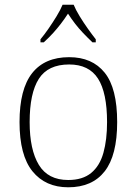

<svg xmlns="http://www.w3.org/2000/svg" viewBox="-20 -786 581 816"><path d="M270 10Q173 10 118 -58Q63 -126 63 -267Q63 -407 116.5 -475Q170 -543 274 -543Q372 -543 425 -477Q478 -411 478 -267Q478 -126 425 -58Q372 10 270 10ZM270 -21Q331 -21 367.5 -51Q404 -81 419.5 -136.5Q435 -192 435 -267Q435 -392 396.5 -452Q358 -512 274 -512Q184 -512 145 -451Q106 -390 106 -267Q106 -150 145 -85.5Q184 -21 270 -21ZM152 -619Q168 -638 186 -664Q204 -690 220.5 -717Q237 -744 246 -766H293Q302 -744 318.5 -717Q335 -690 353.5 -664Q372 -638 387 -619V-606H373Q350 -628 332 -647Q314 -666 299 -685.5Q284 -705 269 -728Q254 -705 239 -685.5Q224 -666 207 -647Q190 -628 166 -606H152Z"/></svg>

Font: Noto Serif Khmer ExtraLight
Style: Regular
Weight: 250
Version: Version 2.003